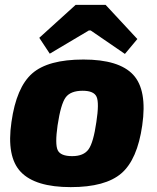

<svg xmlns="http://www.w3.org/2000/svg" viewBox="-20 -755 642 787"><path d="M543 -595 492 -534 352 -630H344L184 -535L141 -600L290 -735H413ZM322 -511Q468 -511 526 -448.5Q584 -386 563 -241Q543 -101 477.5 -44.5Q412 12 270 12Q125 12 65.5 -50Q6 -112 27 -255Q47 -397 112 -454Q177 -511 322 -511ZM319 -383Q269 -383 249 -355.5Q229 -328 216 -241Q205 -164 216.5 -139.5Q228 -115 276 -115Q323 -115 343 -143Q363 -171 375 -255Q387 -333 376 -358Q365 -383 319 -383Z"/></svg>

Font: Exo 2.0 Extra Bold
Style: Italic
Weight: 800
Italic angle: -8°
Designer: Natanael Gama
Version: Version 1.001;PS 001.001;hotconv 1.0.70;makeotf.lib2.5.58329